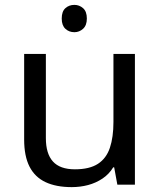

<svg xmlns="http://www.w3.org/2000/svg" viewBox="-20 -757 658 787"><path d="M285 -737Q305 -737 320.5 -723.5Q336 -710 336 -681Q336 -653 320.5 -639Q305 -625 285 -625Q263 -625 248 -639Q233 -653 233 -681Q233 -710 248 -723.5Q263 -737 285 -737ZM533 -536V0H461L448 -71H444Q427 -43 400 -25Q373 -7 341 1.5Q309 10 274 10Q210 10 166.5 -10.5Q123 -31 101 -74Q79 -117 79 -185V-536H168V-191Q168 -127 197 -95Q226 -63 287 -63Q347 -63 381.5 -85.5Q416 -108 430.5 -151.5Q445 -195 445 -257V-536Z"/></svg>

Font: ukorean05
Style: Book
Weight: 400
Designer: Jelle Bosma - Monotype Design Team
Foundry: Monotype Imaging Inc.
Version: Version 2.003